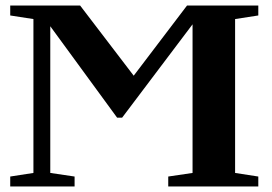

<svg xmlns="http://www.w3.org/2000/svg" viewBox="-20 -675 983 695"><path d="M422 -249H404L162 -580V-49L250 -36V0H17V-36L101 -49V-606L17 -619V-655H270L464 -401L657 -655H915V-619L831 -606V-49L915 -36V0H589V-36L677 -49V-587Z"/></svg>

Font: Libra Serif Modern
Style: Bold
Weight: 700
Designer: Stefan Peev, Context Ltd
Foundry: Ascender Corporation
Version: Version 1.000